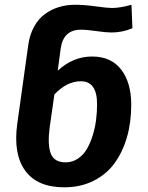

<svg xmlns="http://www.w3.org/2000/svg" viewBox="-20 -778 627 815"><path d="M371.1 -538.1Q451.7 -538.1 494.4 -482.7Q537.1 -427.2 537.1 -333Q537.1 -258.3 518.6 -194.6Q500 -130.9 465.1 -83.7Q430.2 -36.6 375.7 -9.8Q321.3 17.1 252.9 17.1Q138.2 17.1 86.9 -53.7Q35.6 -124.5 53.2 -252L100.1 -587.9Q106.4 -631.8 125 -665.3Q143.6 -698.7 170.9 -718.5Q198.2 -738.3 230.2 -748Q262.2 -757.8 298.8 -757.8Q336.9 -757.8 386.2 -751Q435.5 -744.1 455.1 -744.1Q490.2 -744.1 538.1 -757.8L542 -658.2Q499.5 -640.1 453.1 -640.1Q429.7 -640.1 389.2 -646Q348.6 -651.9 323.2 -651.9Q249.5 -651.9 237.8 -573.2L225.1 -478Q290 -538.1 371.1 -538.1ZM258.8 -88.9Q287.1 -88.9 310.5 -104.5Q334 -120.1 348.6 -145.3Q363.3 -170.4 373.5 -203.4Q383.8 -236.3 387.9 -269.5Q392.1 -302.7 392.1 -335.9Q392.1 -433.1 323.2 -433.1Q263.7 -433.1 210.9 -377L190.9 -237.8Q181.2 -164.6 195.3 -126.7Q209.5 -88.9 258.8 -88.9Z"/></svg>

Font: FiraGO SemiBold
Style: Italic
Weight: 600
Italic angle: -8°
Designer: bBox Type GmbH
Foundry: bBox Type GmbH
Version: Version 1.001;PS 001.001;hotconv 1.0.88;makeotf.lib2.5.64775